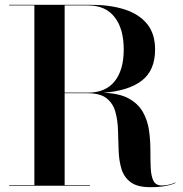

<svg xmlns="http://www.w3.org/2000/svg" viewBox="-20 -770 760 796"><path d="M18 -2.5H122.5V-747.5H18V-750H358Q437 -750 496.8 -730.8Q556.5 -711.5 589.8 -670.8Q623 -630 623 -565Q623 -477.5 567.2 -435.2Q511.5 -393 408.5 -385.5Q476 -383 515 -361Q554 -339 573 -304.5Q592 -270 597.8 -229.5Q603.5 -189 603.5 -148.8Q603.5 -108.5 604.8 -75Q606 -41.5 615.8 -21.2Q625.5 -1 651.5 -1Q667 -1 681.8 -4.8Q696.5 -8.5 707 -13.5L708 -12Q696 -5 669 0.5Q642 6 603 6Q549 6 521.2 -15Q493.5 -36 483.2 -70.8Q473 -105.5 471.8 -147Q470.5 -188.5 469.2 -230.2Q468 -272 458.2 -306.8Q448.5 -341.5 422 -362.5Q395.5 -383.5 343 -383.5H248V-2.5H353V0H18ZM345.5 -747.5H248V-386H345.5Q417.5 -386 455.2 -432.8Q493 -479.5 493 -565Q493 -650.5 455.2 -699Q417.5 -747.5 345.5 -747.5Z"/></svg>

Font: Bodoni* 72pt Medium
Style: Regular
Weight: 500
Version: Version 2.3